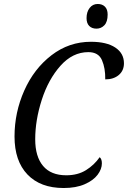

<svg xmlns="http://www.w3.org/2000/svg" viewBox="-20 -935 643 965"><path d="M53 -249Q53 -370 102 -480Q151 -590 239 -657.5Q327 -725 437 -725Q516 -725 559.5 -696Q603 -667 603 -617Q603 -580 577 -558Q551 -536 509 -536Q510 -592 492.5 -632.5Q475 -673 424 -673Q345 -673 284 -604.5Q223 -536 190 -433.5Q157 -331 157 -235Q157 -148 196.5 -101Q236 -54 313 -54Q371 -54 412.5 -80Q454 -106 481 -145Q492 -136 492 -114Q492 -85 470.5 -56.5Q449 -28 405.5 -9Q362 10 300 10Q183 10 118 -58Q53 -126 53 -249ZM415 -844Q415 -875 430.5 -895Q446 -915 471 -915Q494 -915 507.5 -901.5Q521 -888 521 -862Q521 -825 504.5 -808Q488 -791 465 -791Q442 -791 428.5 -804.5Q415 -818 415 -844Z"/></svg>

Font: Noto Serif Narrow
Style: Italic
Weight: 400
Width: 4
Italic angle: -12°
Designer: Monotype Design Team
Foundry: Monotype Imaging Inc.
Version: Version 1.001